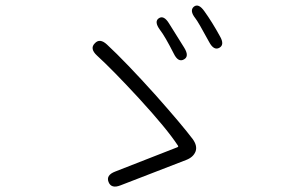

<svg xmlns="http://www.w3.org/2000/svg" viewBox="-20 -747 1040 695"><path d="M416 -76Q383 -63 373 -88Q363 -113 397 -126L622 -214Q627 -216 624 -220Q584 -281 483 -391Q388 -494 331 -546Q304 -571 323 -590Q341 -610 367 -586Q435 -523 543 -403Q638 -296 678 -243Q695 -219 688 -199Q680 -178 654 -168ZM646 -532Q625 -520 609 -553Q577 -616 559 -639Q537 -669 555 -681Q573 -693 592 -662L647 -574Q666 -543 646 -532ZM774 -574Q754 -563 737 -595Q697 -669 687 -681Q665 -709 682 -723Q699 -736 720 -706Q748 -667 776 -616Q794 -585 774 -574Z"/></svg>

Font: Resource Han Rounded CN Light
Style: Regular
Weight: 300
Designer: Cyano Hao (round all glyphs); Ryoko NISHIZUKA 西塚涼子 (kana, bopomofo & ideographs); Paul D. Hunt (Latin, Greek & Cyrillic)
Foundry: Cyano Hao
Version: 0.990